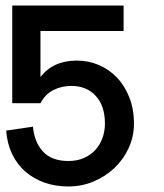

<svg xmlns="http://www.w3.org/2000/svg" viewBox="-20 -657 586 688"><path d="M460 -213.9Q460 -167 440.9 -126Q421.9 -85 389.4 -54.4Q356.9 -23.9 314.5 -6.3Q272 11.2 225.1 11.2Q179.2 11.2 140.1 -2.4Q101.1 -16.1 71.5 -41.5Q42 -66.9 23.9 -104Q5.9 -141.1 2 -189L98.1 -203.1Q103 -147.9 134 -114Q165 -80.1 225.1 -80.1Q255.9 -80.1 280 -90.6Q304.2 -101.1 321 -119.1Q337.9 -137.2 346.9 -161.6Q356 -186 356 -213.9Q356 -277.8 323 -313.5Q290 -349.1 235.8 -349.1Q201.2 -349.1 171.6 -334.5Q142.1 -319.8 125 -287.1H23.9V-637.2H422.9V-545.9H125V-380.9Q169.9 -439.9 255.9 -439.9Q296.9 -439.9 334 -424.1Q371.1 -408.2 398.9 -379.2Q426.8 -350.1 443.4 -308.1Q460 -266.1 460 -213.9Z"/></svg>

Font: Anonymous Pro
Style: Bold
Weight: 700
Monospace: yes
Designer: Mark Simonson
Version: Version 1.003